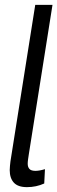

<svg xmlns="http://www.w3.org/2000/svg" viewBox="-20 -760 236 790"><path d="M125 -740H196L99 -128Q97 -115 95.5 -104.5Q94 -94 94 -86Q94 -73 101 -65Q108 -57 126 -57Q142 -57 165 -64L162 -5Q129 10 91 10Q54 10 37 -8.5Q20 -27 20 -60Q20 -68 21 -77.5Q22 -87 23 -96Z"/></svg>

Font: Georama SemiCondensed
Style: Italic
Weight: 400
Width: 4
Italic angle: -9°
Designer: Jean-Baptiste Levee
Foundry: Production Type
Version: Version 1.000